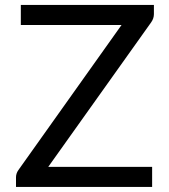

<svg xmlns="http://www.w3.org/2000/svg" viewBox="-20 -736 664 756"><path d="M586 -716.5V-680.5Q586 -663.5 575.5 -648.5L170 -79H579V0H43V-38Q43 -53 52.5 -66.5L458.5 -637.5H62V-716.5Z"/></svg>

Font: LatoHex
Style: Regular
Weight: 400
Designer: Lukasz Dziedzic
Foundry: tyPoland Lukasz Dziedzic
Version: Version 1.104; Western+Polish opensource